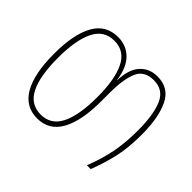

<svg xmlns="http://www.w3.org/2000/svg" viewBox="-124 -721 914 914"><g transform="rotate(45 333.0 -263.5)"><path d="M210 10Q130 10 89.5 -60.5Q49 -131 49 -265Q49 -397 88.5 -467Q128 -537 209 -537Q264 -537 301.5 -500.5Q339 -464 350 -388H351Q353 -463 386.5 -500Q420 -537 474 -537Q552 -537 584.5 -469Q617 -401 617 -288Q617 -201 602.5 -136Q588 -71 561 0H535Q563 -70 576.5 -137.5Q590 -205 590 -288Q590 -395 564.5 -453.5Q539 -512 474 -512Q411 -512 389.5 -462Q368 -412 368 -322V-264Q368 -131 328.5 -60.5Q289 10 210 10ZM209 -15Q277 -15 309 -78.5Q341 -142 341 -265Q341 -383 309.5 -447.5Q278 -512 209 -512Q139 -512 107.5 -447.5Q76 -383 76 -265Q76 -142 108 -78.5Q140 -15 209 -15Z"/></g></svg>

Font: Noto Sans Georgian Condensed Thin
Style: Regular
Weight: 100
Width: 3
Designer: Monotype Design Team, Akaki Razmadze
Foundry: Google LLC
Version: Version 2.005; ttfautohint (v1.8.4.7-5d5b)